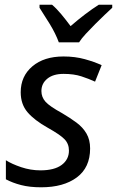

<svg xmlns="http://www.w3.org/2000/svg" viewBox="-20 -786 497 816"><path d="M155 10Q106 10 69.5 0.5Q33 -9 5 -24V-105Q30 -89 70 -75.5Q110 -62 152 -62Q211 -62 242 -85Q273 -108 273 -146Q273 -175 254 -194.5Q235 -214 183 -243Q126 -275 97 -309Q68 -343 68 -394Q68 -462 117.5 -504Q167 -546 250 -546Q299 -546 340.5 -534.5Q382 -523 412 -509L384 -439Q358 -451 326 -461.5Q294 -472 250 -472Q206 -472 181 -451.5Q156 -431 156 -399Q156 -373 173.5 -353.5Q191 -334 244 -305Q278 -285 305 -265Q332 -245 347.5 -218.5Q363 -192 363 -155Q363 -74 306.5 -32Q250 10 155 10ZM148 -766H201Q220 -750 240 -726Q260 -702 280 -675Q311 -702 342 -725.5Q373 -749 400 -766H457V-753Q445 -742 425.5 -723.5Q406 -705 385 -684Q364 -663 345 -642.5Q326 -622 316 -606H230Q216 -644 191.5 -684Q167 -724 148 -753Z"/></svg>

Font: BC Sans
Style: Italic
Weight: 400
Italic angle: -12°
Designer: Monotype Design Team
Designer: Province of B.C.
Foundry: Monotype Imaging Inc.
Version: Version 2.000;GOOG;noto-source:20170915:90ef993387c0